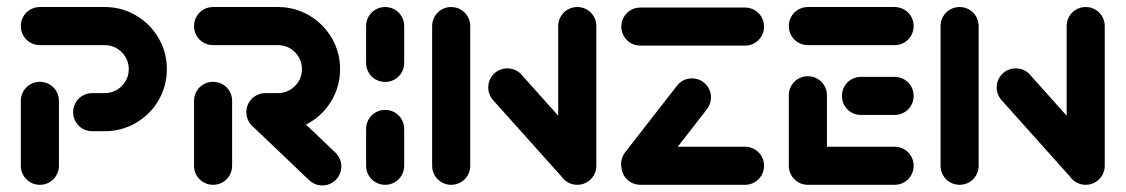

<svg xmlns="http://www.w3.org/2000/svg" viewBox="-20 -539 3283 560"><path d="M96.3 0Q81.1 0 68.3 -7.4Q55.6 -14.8 48.1 -27.6Q40.7 -40.4 40.7 -55.6V-244.8Q40.7 -260 48.1 -272.8Q55.6 -285.6 68.3 -293Q81.1 -300.4 96.3 -300.4Q111.5 -300.4 124.3 -293Q137 -285.6 144.4 -272.8Q151.9 -260 151.9 -244.8V-55.6Q151.9 -40.4 144.4 -27.6Q137 -14.8 124.3 -7.4Q111.5 0 96.3 0ZM193.3 -211.9Q193.3 -227 200.7 -239.8Q208.1 -252.6 220.9 -260Q233.7 -267.4 248.9 -267.4H285.6Q304.8 -267.4 320.7 -276.9Q336.7 -286.3 346.1 -302.2Q355.6 -318.1 355.6 -337.4Q355.6 -356.3 346.1 -372.4Q336.7 -388.5 320.7 -398Q304.8 -407.4 285.6 -407.4H96.3Q81.1 -407.4 68.3 -414.8Q55.6 -422.2 48.1 -435Q40.7 -447.8 40.7 -463Q40.7 -478.1 48.1 -490.9Q55.6 -503.7 68.3 -511.1Q81.1 -518.5 96.3 -518.5H285.6Q334.8 -518.5 376.5 -494.1Q418.1 -469.6 442.4 -428.1Q466.7 -386.7 466.7 -337.4Q466.7 -288.1 442.4 -246.5Q418.1 -204.8 376.5 -180.6Q334.8 -156.3 285.6 -156.3H248.9Q233.7 -156.3 220.9 -163.7Q208.1 -171.1 200.7 -183.9Q193.3 -196.7 193.3 -211.9Z M601.5 0Q586.3 0 573.5 -7.4Q560.7 -14.8 553.3 -27.6Q545.9 -40.4 545.9 -55.6V-244.8Q545.9 -260 553.3 -272.8Q560.7 -285.6 573.5 -293Q586.3 -300.4 601.5 -300.4Q616.7 -300.4 629.4 -293Q642.2 -285.6 649.6 -272.8Q657 -260 657 -244.8V-55.6Q657 -40.4 649.6 -27.6Q642.2 -14.8 629.4 -7.4Q616.7 0 601.5 0ZM975.6 -53.7Q975.6 -38.5 968.1 -25.7Q960.7 -13 948 -5.6Q935.2 1.9 920 1.9Q908.9 1.9 899.1 -2.2Q889.3 -6.3 881.5 -13.7L715.9 -171.5Q707.8 -179.6 703.1 -189.8Q698.5 -200 698.5 -211.9Q698.5 -227 705.9 -239.8Q713.3 -252.6 726.1 -260Q738.9 -267.4 754.1 -267.4Q764.8 -267.4 774.8 -263.3Q784.8 -259.3 792.2 -252.2L958.5 -93.7Q966.7 -85.9 971.1 -75.6Q975.6 -65.2 975.6 -53.7ZM698.5 -211.9Q698.5 -227 705.9 -239.8Q713.3 -252.6 726.1 -260Q738.9 -267.4 754.1 -267.4H790.7Q810 -267.4 825.9 -276.9Q841.9 -286.3 851.3 -302.2Q860.7 -318.1 860.7 -337.4Q860.7 -356.3 851.3 -372.4Q841.9 -388.5 825.9 -398Q810 -407.4 790.7 -407.4H601.5Q586.3 -407.4 573.5 -414.8Q560.7 -422.2 553.3 -435Q545.9 -447.8 545.9 -463Q545.9 -478.1 553.3 -490.9Q560.7 -503.7 573.5 -511.1Q586.3 -518.5 601.5 -518.5H790.7Q840 -518.5 881.7 -494.1Q923.3 -469.6 947.6 -428.1Q971.9 -386.7 971.9 -337.4Q971.9 -288.1 947.6 -246.5Q923.3 -204.8 881.7 -180.6Q840 -156.3 790.7 -156.3H754.1Q738.9 -156.3 726.1 -163.7Q713.3 -171.1 705.9 -183.9Q698.5 -196.7 698.5 -211.9Z M1103.3 0Q1088.1 0 1075.4 -7.4Q1062.6 -14.8 1055.2 -27.6Q1047.8 -40.4 1047.8 -55.6V-163Q1047.8 -178.1 1055.2 -190.9Q1062.6 -203.7 1075.4 -211.1Q1088.1 -218.5 1103.3 -218.5Q1118.5 -218.5 1131.3 -211.1Q1144.1 -203.7 1151.5 -190.9Q1158.9 -178.1 1158.9 -163V-55.6Q1158.9 -40.4 1151.5 -27.6Q1144.1 -14.8 1131.3 -7.4Q1118.5 0 1103.3 0ZM1103.3 -300Q1088.1 -300 1075.4 -307.4Q1062.6 -314.8 1055.2 -327.6Q1047.8 -340.4 1047.8 -355.6V-463Q1047.8 -478.1 1055.2 -490.9Q1062.6 -503.7 1075.4 -511.1Q1088.1 -518.5 1103.3 -518.5Q1118.5 -518.5 1131.3 -511.1Q1144.1 -503.7 1151.5 -490.9Q1158.9 -478.1 1158.9 -463V-355.6Q1158.9 -340.4 1151.5 -327.6Q1144.1 -314.8 1131.3 -307.4Q1118.5 -300 1103.3 -300Z M1295.9 0Q1280.7 0 1268 -7.4Q1255.2 -14.8 1247.8 -27.6Q1240.4 -40.4 1240.4 -55.6V-463Q1240.4 -478.1 1247.8 -490.9Q1255.2 -503.7 1268 -511.1Q1280.7 -518.5 1295.9 -518.5Q1311.1 -518.5 1323.9 -511.1Q1336.7 -503.7 1344.1 -490.9Q1351.5 -478.1 1351.5 -463V-55.6Q1351.5 -40.4 1344.1 -27.6Q1336.7 -14.8 1323.9 -7.4Q1311.1 0 1295.9 0ZM1404.1 -284.1Q1404.1 -299.3 1411.5 -312Q1418.9 -324.8 1431.7 -332.2Q1444.4 -339.6 1459.6 -339.6Q1471.9 -339.6 1482.6 -334.8Q1493.3 -330 1501.1 -321.1L1709.6 -88.1L1626.7 -14.1L1418.1 -247Q1404.1 -263 1404.1 -284.1ZM1663.7 0Q1648.5 0 1635.7 -7.4Q1623 -14.8 1615.6 -27.6Q1608.1 -40.4 1608.1 -55.6V-463Q1608.1 -478.1 1615.6 -490.9Q1623 -503.7 1635.7 -511.1Q1648.5 -518.5 1663.7 -518.5Q1678.9 -518.5 1691.7 -511.1Q1704.4 -503.7 1711.9 -490.9Q1719.3 -478.1 1719.3 -463V-55.6Q1719.3 -40.4 1711.9 -27.6Q1704.4 -14.8 1691.7 -7.4Q1678.9 0 1663.7 0Z M2208.5 -55.6Q2208.5 -40.4 2201.1 -27.6Q2193.7 -14.8 2180.9 -7.4Q2168.1 0 2153 0H1847.8Q1832.6 0 1819.8 -7.4Q1807 -14.8 1799.6 -27.6Q1792.2 -40.4 1792.2 -55.6Q1792.2 -70.7 1799.6 -83.5Q1807 -96.3 1819.8 -103.7Q1832.6 -111.1 1847.8 -111.1H2153Q2168.1 -111.1 2180.9 -103.7Q2193.7 -96.3 2201.1 -83.5Q2208.5 -70.7 2208.5 -55.6ZM1847 -4.8Q1831.9 -4.8 1819.1 -12.2Q1806.3 -19.6 1798.9 -32.4Q1791.5 -45.2 1791.5 -60.4Q1791.5 -79.3 1803.3 -94.8L1954.8 -289.3Q1962.2 -299.3 1973.7 -304.8Q1985.2 -310.4 1998.1 -310.4Q2013.3 -310.4 2026.1 -303Q2038.9 -295.6 2046.3 -282.8Q2053.7 -270 2053.7 -254.8Q2053.7 -235.9 2041.9 -220.4L1890.4 -25.9Q1883 -15.9 1871.5 -10.4Q1860 -4.8 1847 -4.8ZM2208.5 -461.5Q2208.5 -446.3 2201.1 -433.5Q2193.7 -420.7 2180.9 -413.3Q2168.1 -405.9 2153 -405.9H1847.8Q1832.6 -405.9 1819.8 -413.3Q1807 -420.7 1799.6 -433.5Q1792.2 -446.3 1792.2 -461.5Q1792.2 -476.7 1799.6 -489.4Q1807 -502.2 1819.8 -509.6Q1832.6 -517 1847.8 -517H2153Q2168.1 -517 2180.9 -509.6Q2193.7 -502.2 2201.1 -489.4Q2208.5 -476.7 2208.5 -461.5Z M2280.7 -51.9V-261.1Q2280.7 -276.3 2288.1 -289.1Q2295.6 -301.9 2308.3 -309.3Q2321.1 -316.7 2336.3 -316.7Q2351.5 -316.7 2364.3 -309.3Q2377 -301.9 2384.4 -289.1Q2391.9 -276.3 2391.9 -261.1V-51.9ZM2644.8 -55.6Q2644.8 -40.4 2637.4 -27.6Q2630 -14.8 2617.2 -7.4Q2604.4 0 2589.3 0H2336.3Q2321.1 0 2308.3 -7.4Q2295.6 -14.8 2288.1 -27.6Q2280.7 -40.4 2280.7 -55.6Q2280.7 -70.7 2288.1 -83.5Q2295.6 -96.3 2308.3 -103.7Q2321.1 -111.1 2336.3 -111.1H2589.3Q2604.4 -111.1 2617.2 -103.7Q2630 -96.3 2637.4 -83.5Q2644.8 -70.7 2644.8 -55.6ZM2435.6 -259.3Q2435.6 -274.4 2443 -287.2Q2450.4 -300 2463.1 -307.4Q2475.9 -314.8 2491.1 -314.8H2589.3Q2604.4 -314.8 2617.2 -307.4Q2630 -300 2637.4 -287.2Q2644.8 -274.4 2644.8 -259.3Q2644.8 -244.1 2637.4 -231.3Q2630 -218.5 2617.2 -211.1Q2604.4 -203.7 2589.3 -203.7H2491.1Q2475.9 -203.7 2463.1 -211.1Q2450.4 -218.5 2443 -231.3Q2435.6 -244.1 2435.6 -259.3ZM2280.7 -463Q2280.7 -478.1 2288.1 -490.9Q2295.6 -503.7 2308.3 -511.1Q2321.1 -518.5 2336.3 -518.5H2589.3Q2604.4 -518.5 2617.2 -511.1Q2630 -503.7 2637.4 -490.9Q2644.8 -478.1 2644.8 -463Q2644.8 -447.8 2637.4 -435Q2630 -422.2 2617.2 -414.8Q2604.4 -407.4 2589.3 -407.4H2336.3Q2321.1 -407.4 2308.3 -414.8Q2295.6 -422.2 2288.1 -435Q2280.7 -447.8 2280.7 -463Z M2778.9 0Q2763.7 0 2750.9 -7.4Q2738.1 -14.8 2730.7 -27.6Q2723.3 -40.4 2723.3 -55.6V-463Q2723.3 -478.1 2730.7 -490.9Q2738.1 -503.7 2750.9 -511.1Q2763.7 -518.5 2778.9 -518.5Q2794.1 -518.5 2806.9 -511.1Q2819.6 -503.7 2827 -490.9Q2834.4 -478.1 2834.4 -463V-55.6Q2834.4 -40.4 2827 -27.6Q2819.6 -14.8 2806.9 -7.4Q2794.1 0 2778.9 0ZM2887 -284.1Q2887 -299.3 2894.4 -312Q2901.9 -324.8 2914.6 -332.2Q2927.4 -339.6 2942.6 -339.6Q2954.8 -339.6 2965.6 -334.8Q2976.3 -330 2984.1 -321.1L3192.6 -88.1L3109.6 -14.1L2901.1 -247Q2887 -263 2887 -284.1ZM3146.7 0Q3131.5 0 3118.7 -7.4Q3105.9 -14.8 3098.5 -27.6Q3091.1 -40.4 3091.1 -55.6V-463Q3091.1 -478.1 3098.5 -490.9Q3105.9 -503.7 3118.7 -511.1Q3131.5 -518.5 3146.7 -518.5Q3161.9 -518.5 3174.6 -511.1Q3187.4 -503.7 3194.8 -490.9Q3202.2 -478.1 3202.2 -463V-55.6Q3202.2 -40.4 3194.8 -27.6Q3187.4 -14.8 3174.6 -7.4Q3161.9 0 3146.7 0Z"/></svg>

Font: 26F Galaxy Hebrew Black
Style: Regular
Weight: 900
Designer: C₂₉H₂₅N₃O₅
Version: Version 1.000